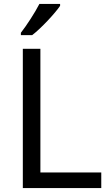

<svg xmlns="http://www.w3.org/2000/svg" viewBox="-20 -964 564 984"><path d="M288 -934V-944H182C159 -899 116 -833 87 -796V-784H145C192 -820 263 -897 288 -934ZM97 0H499V-80H187V-714H97Z"/></svg>

Font: Noto Sans Hebrew Droid Medium
Style: Regular
Weight: 500
Designer: Monotype Design Team
Foundry: Monotype Imaging Inc.
Version: Version 1.100